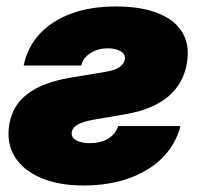

<svg xmlns="http://www.w3.org/2000/svg" viewBox="-20 -567 622 598"><path d="M53.7 -362.8Q65.4 -419.9 103.5 -461.2Q141.6 -502.4 201.9 -524.7Q262.2 -546.9 340.8 -546.9Q418.5 -546.9 471.4 -526.1Q524.4 -505.4 548.1 -465.8Q571.8 -426.3 562 -370.1Q551.3 -306.2 503.7 -266.1Q456.1 -226.1 371.6 -211.4L272 -194.3Q239.3 -188.5 222.7 -179.4Q206.1 -170.4 203.6 -155.8Q201.2 -139.2 217 -130.1Q232.9 -121.1 260.3 -121.1Q293 -121.1 316.4 -135Q339.8 -148.9 348.1 -174.3H542Q527.8 -118.7 487.3 -77.1Q446.8 -35.6 383.8 -12.5Q320.8 10.7 238.8 10.7Q163.1 10.7 107.9 -12.7Q52.7 -36.1 26.1 -78.6Q-0.5 -121.1 8.8 -178.7Q18.6 -238.8 65.4 -274.4Q112.3 -310.1 197.3 -324.7L311.5 -343.8Q341.8 -349.1 354.2 -359.4Q366.7 -369.6 368.7 -381.8Q371.6 -397.9 356 -407.2Q340.3 -416.5 314.5 -416.5Q285.6 -416.5 262.2 -401.9Q238.8 -387.2 232.9 -362.8Z"/></svg>

Font: Inter 18pt Black
Style: Italic
Weight: 900
Italic angle: -9.3988°
Designer: Rasmus Andersson
Foundry: rsms
Version: Version 4.001;git-66647c0bb